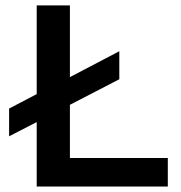

<svg xmlns="http://www.w3.org/2000/svg" viewBox="-20 -680 661 700"><path d="M415 -493.2V-391.1L234.9 -297.9V-104H591.8V0H113.8V-234.9L13.2 -183.1V-284.2L113.8 -336.9V-660.2H234.9V-398.9Z"/></svg>

Font: Human Sans Medium
Style: Regular
Weight: 500
Designer: Tim Radville
Foundry: Continuum
Version: Version 1.000;FEAKit 1.0